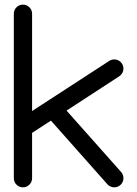

<svg xmlns="http://www.w3.org/2000/svg" viewBox="-20 -801 587 821"><path d="M117.2 -326.2 447.8 -541Q457 -546.9 468.8 -546.9Q484.9 -546.9 496.3 -535.4Q507.8 -523.9 507.8 -507.8Q507.8 -491.7 496.6 -480.5Q493.7 -477.5 491.2 -475.6L264.6 -328.1L497.1 -66.4Q507.8 -54.7 507.8 -39.1Q507.8 -22.9 496.3 -11.5Q484.9 0 468.8 0Q452.6 0 440.4 -11.7L197.8 -285.2L117.2 -232.9V-39.1Q117.2 -22.9 105.7 -11.5Q94.2 0 78.1 0Q62 0 50.5 -11.5Q39.1 -22.9 39.1 -39.1V-742.2Q39.1 -758.3 50.5 -769.8Q62 -781.2 78.1 -781.2Q94.2 -781.2 105.7 -769.8Q117.2 -758.3 117.2 -742.2Z"/></svg>

Font: Comfortaa
Style: Regular
Weight: 400
Designer: Johan Aakerlund - aajohan
Foundry: Johan Aakerlund
Version: Version 2.004 2013